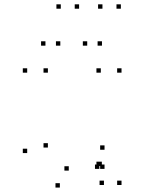

<svg xmlns="http://www.w3.org/2000/svg" viewBox="-20 -836 660 878"><path d="M445.7 -76.7V-96.7H425.7V-76.7ZM455.3 10V-10H435.3V10ZM535.7 10V-10H515.7V10ZM535.7 -503.7V-523.7H515.7V-503.7ZM441 -503.7V-523.7H421V-503.7ZM441 -76.7V-96.7H421V-76.7ZM104.3 -136V-156H84.3V-136ZM253.7 21.7V1.7H233.7V21.7ZM434.3 -63.7V-83.7H414.3V-63.7ZM458 -63.7V-83.7H438V-63.7ZM458 -151.2V-171.2H438V-151.2ZM294.5 -55.8V-75.8H274.5V-55.8ZM199 -161.3V-181.3H179V-161.3ZM199 -503.7V-523.7H179V-503.7ZM104.3 -503.7V-523.7H84.3V-503.7ZM255.8 -627.2V-647.2H235.8V-627.2ZM341.7 -796.2V-816.2H321.7V-796.2ZM258 -796.2V-816.2H238V-796.2ZM187.8 -627.2V-647.2H167.8V-627.2ZM446.3 -627.2V-647.2H426.3V-627.2ZM532.7 -796.2V-816.2H512.7V-796.2ZM448.5 -796.2V-816.2H428.5V-796.2ZM378.8 -627.2V-647.2H358.8V-627.2Z"/></svg>

Font: Monaspace Neon Dots Var
Style: Regular
Weight: 400
Designer: Riley Cran and the Lettermatic Team
Version: Version 1.100 (Monaspace Neon Dots)